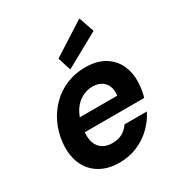

<svg xmlns="http://www.w3.org/2000/svg" viewBox="-182 -893 966 1031"><g transform="rotate(-30 301.5 -377.5)"><path d="M261 12Q190 12 139.5 -18.5Q89 -49 65.5 -104Q42 -159 49 -232Q55 -294 80 -347Q105 -400 145.5 -440Q186 -480 239 -502Q292 -524 355 -524Q427 -524 475.5 -494Q524 -464 546 -411.5Q568 -359 561 -292Q560 -275 556.5 -257Q553 -239 548 -223H143L157 -306H429Q433 -341 422.5 -365.5Q412 -390 390 -402.5Q368 -415 337 -415Q303 -415 272 -398.5Q241 -382 218.5 -349.5Q196 -317 187 -267L182 -238Q175 -196 184 -164.5Q193 -133 217.5 -115.5Q242 -98 279 -98Q318 -98 343.5 -113Q369 -128 386 -153H524Q501 -106 462 -68.5Q423 -31 372 -9.5Q321 12 261 12ZM281 -554 255 -636 460 -767 493 -671Z"/></g></svg>

Font: DM Sans 12pt
Style: Bold Italic
Weight: 700
Italic angle: -10°
Version: Version 4.004;gftools[0.9.30]